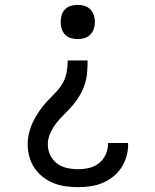

<svg xmlns="http://www.w3.org/2000/svg" viewBox="-20 -558 640 791"><path d="M301 213Q276 213 250.5 209.5Q225 206 201 196.5Q177 187 156.5 171Q136 155 122 134Q108 113 101 88Q94 63 94 37Q94 13 100 -11.5Q106 -36 117 -58Q128 -80 142 -100.5Q156 -121 173 -139.5Q190 -158 207.5 -175.5Q225 -193 237.5 -214Q250 -235 254.5 -260Q259 -285 259 -309H341Q341 -285 339 -260Q337 -235 329.5 -211.5Q322 -188 309.5 -166.5Q297 -145 281 -126Q265 -107 247 -89.5Q229 -72 213.5 -52.5Q198 -33 187.5 -10Q177 13 177 37Q177 60 187 81Q197 102 215 115.5Q233 129 255.5 134Q278 139 301 139Q324 139 346.5 134Q369 129 387 115Q405 101 415 79.5Q425 58 425 35Q425 34 425 33Q425 32 425 31H507Q507 33 507.5 34.5Q508 36 508 38Q508 63 500.5 88Q493 113 479 134Q465 155 444.5 171Q424 187 400.5 196.5Q377 206 351.5 209.5Q326 213 301 213ZM300 -397Q286 -397 272 -401Q258 -405 248 -415.5Q238 -426 234 -439.5Q230 -453 230 -468Q230 -482 234 -495.5Q238 -509 248 -519.5Q258 -530 272 -534Q286 -538 300 -538Q314 -538 328 -534Q342 -530 352 -519.5Q362 -509 366.5 -495.5Q371 -482 371 -468Q371 -453 366.5 -439.5Q362 -426 352 -415.5Q342 -405 328 -401Q314 -397 300 -397Z"/></svg>

Font: Iosevka Slab Extended
Style: Regular
Weight: 400
Width: 7
Monospace: yes
Designer: Belleve Invis
Foundry: Belleve Invis
Version: Version 11.1.1; ttfautohint (v1.8.3)